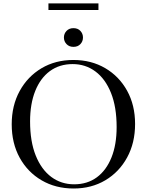

<svg xmlns="http://www.w3.org/2000/svg" viewBox="-20 -1068 840 1098"><path d="M399.5 -725Q502 -725 581.8 -678.2Q661.5 -631.5 707 -549Q752.5 -466.5 752.5 -359Q752.5 -251 707.2 -167.8Q662 -84.5 582.5 -37.2Q503 10 401 10Q298 10 218 -36.8Q138 -83.5 92.5 -166.2Q47 -249 47 -357Q47 -464.5 92.5 -547.5Q138 -630.5 217.5 -677.8Q297 -725 399.5 -725ZM404 -14Q479.5 -14 533.8 -54Q588 -94 617.5 -167.5Q647 -241 647 -341.5Q647 -456 614.8 -536.5Q582.5 -617 525.8 -659.2Q469 -701.5 395.5 -701.5Q320 -701.5 265.5 -661.5Q211 -621.5 181.5 -547.8Q152 -474 152 -373.5Q152 -259 184.2 -178.8Q216.5 -98.5 273.2 -56.2Q330 -14 404 -14ZM400 -800Q375.5 -800 360.5 -815.8Q345.5 -831.5 345.5 -853.5Q345.5 -875.5 360.5 -891.2Q375.5 -907 400 -907Q425 -907 439.8 -891.2Q454.5 -875.5 454.5 -853.5Q454.5 -831.5 439.8 -815.8Q425 -800 400 -800ZM257 -1011V-1048.5H543V-1011Z"/></svg>

Font: Newsreader 72pt
Style: Regular
Weight: 400
Designer: Hugues Gentile
Foundry: Production Type
Version: Version 1.003; ttfautohint (v1.8.3)